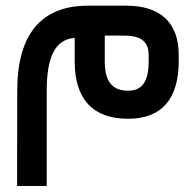

<svg xmlns="http://www.w3.org/2000/svg" viewBox="-20 -401 677 664"><path d="M141.6 -87.4C141.6 -196.8 167 -264.6 238.3 -270V-188.5C238.3 -58.1 301.3 9.8 422.9 9.8C538.6 9.8 598.1 -58.6 598.1 -189V-210.4C598.1 -322.3 535.2 -381.3 417.5 -381.3H283.2C121.1 -381.3 39.6 -280.3 39.6 -87.4L39.1 232.4V242.2H141.6ZM410.2 -277.8C468.8 -277.8 494.1 -256.3 494.1 -210V-189.5C494.1 -117.7 471.2 -87.4 422.9 -87.4C368.2 -87.4 342.3 -118.7 342.3 -189.5V-277.8Z"/></svg>

Font: Shabnam Medium
Style: Regular
Weight: 500
Foundry: DejaVu fonts team - Redesigned by Saber Rastikerdar - Based on Vazir font
Version: Version 5.0.1